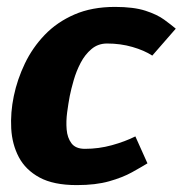

<svg xmlns="http://www.w3.org/2000/svg" viewBox="-20 -528 529 556"><path d="M202 8Q135 8 94.5 -14Q54 -36 34.5 -73Q15 -110 12.5 -156Q10 -202 20 -250Q30 -298 52 -344Q74 -390 109.5 -427Q145 -464 195.5 -486Q246 -508 313 -508Q367 -508 401 -497Q435 -486 455.5 -471Q476 -456 489 -445L421 -367Q398 -382 363.5 -392Q329 -402 290 -402Q264 -402 245 -386Q226 -370 213.5 -346Q201 -322 193.5 -296Q186 -270 182 -250Q178 -229 174.5 -203Q171 -177 173 -153Q175 -129 187 -113Q199 -97 226 -97Q266 -97 304 -107.5Q342 -118 372 -133L407 -55Q389 -44 362 -29Q335 -14 296 -3Q257 8 203 8Z"/></svg>

Font: Epunda Sans ExtraBold
Style: Italic
Weight: 800
Italic angle: -12.0243°
Designer: Simon Atzbach
Foundry: typofactur
Version: Version 2.204; ttfautohint (v1.8.4.7-5d5b)